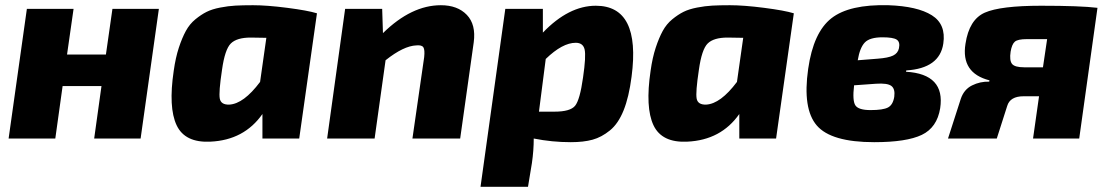

<svg xmlns="http://www.w3.org/2000/svg" viewBox="-20 -531 4251 736"><path d="M589 -497 519 0H341L369 -201H220L192 0H13L83 -497H262L237 -322H386L411 -497Z M1127 0H986V-94Q916 6 787 12Q689 17 657 -51Q625 -119 646 -260Q653 -310 665.5 -348Q678 -386 692.5 -412.5Q707 -439 729 -457Q751 -475 772 -485.5Q793 -496 824 -502Q855 -508 882.5 -509.5Q910 -511 950 -511Q1003 -511 1081 -501Q1159 -491 1195 -480ZM1001 -386 941 -387Q888 -387 865 -364.5Q842 -342 831 -263Q818 -177 822.5 -153Q827 -129 859 -130Q914 -133 977 -217Z M1445 -497 1448 -404Q1557 -511 1670 -511Q1734 -511 1769.5 -474Q1805 -437 1796 -369L1744 0H1561L1606 -312Q1609 -340 1603 -349.5Q1597 -359 1576 -357Q1527 -355 1458 -300L1416 0H1234L1303 -497Z M2061 -497V-406Q2160 -509 2264 -509Q2437 -509 2401 -237Q2391 -159 2370.5 -108Q2350 -57 2318 -31Q2286 -5 2251.5 4.5Q2217 14 2168 14Q2096 14 2026 0Q2026 46 2019 94L2004 185H1822L1917 -497ZM2046 -103H2106Q2166 -103 2184.5 -125.5Q2203 -148 2215 -234Q2227 -316 2221 -341.5Q2215 -367 2187 -367Q2136 -367 2072 -305Z M2955 0H2814V-94Q2744 6 2615 12Q2517 17 2485 -51Q2453 -119 2474 -260Q2481 -310 2493.5 -348Q2506 -386 2520.5 -412.5Q2535 -439 2557 -457Q2579 -475 2600 -485.5Q2621 -496 2652 -502Q2683 -508 2710.5 -509.5Q2738 -511 2778 -511Q2831 -511 2909 -501Q2987 -491 3023 -480ZM2829 -386 2769 -387Q2716 -387 2693 -364.5Q2670 -342 2659 -263Q2646 -177 2650.5 -153Q2655 -129 2687 -130Q2742 -133 2805 -217Z M3454 -261 3453 -256Q3604 -247 3584 -116Q3572 -42 3513.5 -14Q3455 14 3331 14Q3166 14 3111 -50Q3056 -114 3078 -267Q3098 -407 3167 -461Q3236 -515 3386 -511Q3497 -507 3552 -472.5Q3607 -438 3596 -364Q3582 -269 3454 -261ZM3268 -300 3344 -306Q3385 -309 3403.5 -318Q3422 -327 3426 -346Q3431 -370 3417.5 -379Q3404 -388 3363 -388Q3314 -388 3295 -368Q3276 -348 3268 -300ZM3338 -210 3254 -204Q3247 -145 3259 -127Q3271 -109 3317 -109Q3365 -109 3384 -119Q3403 -129 3408 -160Q3412 -190 3397 -201.5Q3382 -213 3338 -210Z M3772 -218 3773 -223Q3663 -251 3681 -363Q3695 -456 3755 -482.5Q3815 -509 3971 -509Q4121 -509 4187 -501L4117 0H3940L3963 -162H3904Q3852 -162 3841 -125L3801 0H3614L3663 -152Q3675 -188 3706 -203.5Q3737 -219 3772 -218ZM3978 -273 3994 -381H3916Q3882 -381 3870.5 -371.5Q3859 -362 3854 -333Q3849 -299 3859.5 -286Q3870 -273 3906 -273Z"/></svg>

Font: Ezarion Extra Bold
Style: Italic
Weight: 800
Italic angle: -8°
Designer: Natanael Gama
Version: Version 1.001;PS 001.001;hotconv 1.0.70;makeotf.lib2.5.58329